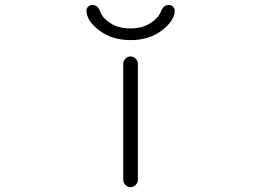

<svg xmlns="http://www.w3.org/2000/svg" viewBox="-20 -771 1040 769"><path d="M625 -725.6Q634.8 -751 655.3 -751Q667 -751 673.8 -743.2Q679.7 -737.3 679.7 -729.5Q679.7 -688.5 629.9 -650.4Q579.1 -610.4 502.9 -610.4Q426.8 -610.4 376 -650.4Q326.2 -688.5 326.2 -729.5Q326.2 -737.3 332 -743.2Q338.9 -751 350.6 -751Q371.1 -751 380.9 -725.6Q388.7 -702.1 413.1 -684.6Q448.2 -657.2 502.9 -657.2Q557.6 -657.2 592.8 -685.5Q616.2 -703.1 625 -725.6ZM473.6 -50.8V-515.6Q473.6 -527.3 482.4 -536.1Q491.2 -544.9 502.9 -544.9Q514.6 -544.9 523.4 -536.1Q532.2 -527.3 532.2 -515.6V-50.8Q532.2 -39.1 523.4 -30.3Q514.6 -21.5 502.9 -21.5Q491.2 -21.5 482.4 -30.3Q473.6 -39.1 473.6 -50.8Z"/></svg>

Font: Gen Jyuu Gothic L Monospace Light
Style: Regular
Weight: 300
Designer: [Source Han Sans]
Ryoko NISHIZUKA  (kana & ideographs); Paul D. Hunt (Latin, Greek & Cyrillic); Wenlong ZHANG  (bopomofo
Version: Version 1.002.20150607